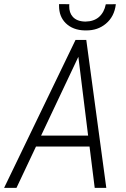

<svg xmlns="http://www.w3.org/2000/svg" viewBox="-51 -903 608 923"><path d="M146.5 -251H372.6L325.7 -629.9ZM379.4 -198.7H122.1L28.3 0H-31.2L312 -710.9H363.8L460 0H404.3ZM505.9 -882.8Q499 -823.2 458 -789.1Q418.9 -756.3 363.3 -756.8Q360.4 -756.8 356.9 -756.8Q299.3 -757.8 264.6 -792Q232.9 -823.7 232.9 -874.5Q232.9 -878.9 232.9 -883.3L282.2 -882.8Q281.7 -878.4 281.7 -874.5Q281.2 -841.8 298.8 -822.3Q318.4 -800.3 357.9 -799.3Q358.9 -799.3 359.9 -799.3Q399.9 -799.8 424.8 -821.3Q450.2 -843.8 457.5 -882.3Z"/></svg>

Font: MAUL Condensed Light Italic
Style: Light Italic
Weight: 300
Italic angle: -12°
Designer: MAUL
Version: Version 1.0; 2020; ttfautohint (v1.8.3)